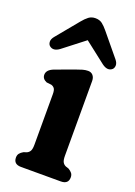

<svg xmlns="http://www.w3.org/2000/svg" viewBox="-134 -735 557 790"><g transform="rotate(20 144.5 -340.0)"><path d="M218 -432.5V-105.5Q218 -86 222.8 -77.5Q227.5 -69 236.5 -65L250 -60.5Q260 -54.5 265.5 -47.5Q271 -40.5 271 -29.5Q271 0 238 0H64Q31 0 31 -29.5Q31 -40.5 36.5 -47.5Q42 -54.5 52.5 -60.5L66 -65Q75 -69 79.8 -77.5Q84.5 -86 84.5 -105.5V-326Q84.5 -343 79.8 -350.2Q75 -357.5 65.5 -360.5L44 -363Q24 -371.5 24 -389.5Q24 -411 53.5 -422.5L135 -452.5Q152.5 -459 164.8 -462.5Q177 -466 188.5 -466Q202 -466 210 -456.8Q218 -447.5 218 -432.5ZM50 -511.5Q24 -492.5 6 -508Q-0.5 -514 -1 -525Q-1.5 -536 8.5 -548.5L88.5 -645.5Q101.5 -661.5 113.8 -670.8Q126 -680 143 -680Q161 -680 173 -670.8Q185 -661.5 198 -645.5L278 -548.5Q288 -536 287.5 -525Q287 -514 280.5 -508Q262.5 -492.5 236.5 -511.5L143.5 -584Z"/></g></svg>

Font: Fraunces 72pt S100 SemiBold
Style: Regular
Weight: 600
Version: Version 1.000; ttfautohint (v1.8.3)